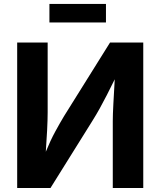

<svg xmlns="http://www.w3.org/2000/svg" viewBox="-20 -940 802 960"><path d="M696.3 0H543.9V-334.5Q543.9 -366.7 546.9 -422.1Q549.8 -477.5 553.7 -543.5Q531.2 -498 513.4 -463.1Q495.6 -428.2 478.5 -397.5Q461.4 -366.7 440.9 -334L232.4 0H65.9V-727.5H218.3V-378.4Q218.3 -342.8 215.6 -288.8Q212.9 -234.9 209 -181.2Q232.4 -238.3 255.6 -281Q278.8 -323.7 300.3 -359.4L530.3 -727.5H696.3ZM509.8 -920.4V-827.6H227.1V-920.4Z"/></svg>

Font: Inter-Bold
Style: Bold
Weight: 700
Designer: Rasmus Andersson
Foundry: rsms
Version: Version 4.000;git-a52131595